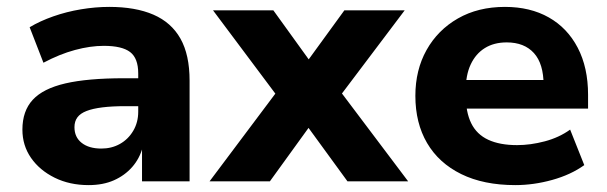

<svg xmlns="http://www.w3.org/2000/svg" viewBox="-20 -526 1762 557"><path d="M237 11Q182 11 138.5 -10.5Q95 -32 70 -68Q45 -104 45 -150Q45 -204 75 -236.5Q105 -269 169.5 -284Q234 -299 340 -299H399V-218H344Q305 -218 277 -214.5Q249 -211 231 -204Q213 -197 204.5 -185.5Q196 -174 196 -157Q196 -128 217 -111.5Q238 -95 274 -95Q304 -95 328 -108.5Q352 -122 366.5 -146.5Q381 -171 381 -202V-313Q381 -357 357.5 -375Q334 -393 281 -393Q242 -393 197.5 -381Q153 -369 106 -344L66 -447Q96 -465 134.5 -478.5Q173 -492 215 -499Q257 -506 297 -506Q373 -506 425 -483.5Q477 -461 503.5 -414Q530 -367 530 -292V0H392V-99H394Q385 -66 363.5 -41.5Q342 -17 310.5 -3Q279 11 237 11Z M588 0 807 -292 809 -214 598 -496H773L892 -331H859L979 -496H1154L942 -215L944 -292L1164 0H988L859 -177H891L763 0Z M1475 11Q1383 11 1318 -21Q1253 -53 1219 -111Q1185 -169 1185 -248Q1185 -323 1217.5 -381Q1250 -439 1308.5 -472.5Q1367 -506 1445 -506Q1518 -506 1572 -475.5Q1626 -445 1656 -387.5Q1686 -330 1686 -251V-211H1311V-294H1571L1557 -279Q1557 -341 1529 -372Q1501 -403 1450 -403Q1413 -403 1386.5 -386.5Q1360 -370 1345.5 -339Q1331 -308 1331 -263V-252Q1331 -201 1347 -168.5Q1363 -136 1396.5 -120.5Q1430 -105 1480 -105Q1519 -105 1560.5 -116Q1602 -127 1634 -150L1675 -47Q1636 -19 1582 -4Q1528 11 1475 11Z"/></svg>

Font: Nunito Sans 10pt ExtraBold
Style: Regular
Weight: 800
Designer: Vernon Adams
Foundry: Vernon Adams
Version: Version 3.101;gftools[0.9.27]